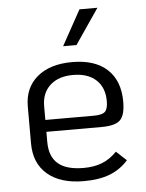

<svg xmlns="http://www.w3.org/2000/svg" viewBox="-51 -735 600 788"><g transform="rotate(-5 248.5 -341.0)"><path d="M404 -98 446 -59Q414 -23 370 -6Q326 11 263 11Q167 11 113.5 -34.5Q60 -80 60 -162V-314Q60 -391 112.5 -435.5Q165 -480 257 -480Q351 -480 401.5 -433Q452 -386 452 -300Q452 -245 431.5 -224.5Q411 -204 355 -204H127V-162Q127 -102 161.5 -72.5Q196 -43 267 -43Q310 -43 343 -56Q376 -69 404 -98ZM127 -310V-253H327Q361 -253 373 -264.5Q385 -276 385 -308Q385 -364 351 -395.5Q317 -427 256 -427Q196 -427 161.5 -395.5Q127 -364 127 -310ZM306 -693H380L281 -548H226Z"/></g></svg>

Font: KoHo
Style: Regular
Weight: 400
Version: Version 1.000; ttfautohint (v1.6)